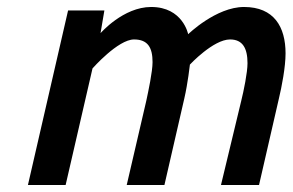

<svg xmlns="http://www.w3.org/2000/svg" viewBox="-20 -530 838 550"><path d="M508 -248C518 -291 524 -345 524 -345C524 -345 591 -417 639 -417C675 -417 689 -392 689 -349C689 -322 678 -269 671 -241L613 0H722L779 -248C787 -281 798 -338 798 -377C798 -453 765 -510 679 -510C599 -510 519 -432 519 -432C519 -432 504 -510 413 -510C333 -510 268 -435 268 -435L279 -500H175L60 0H168L245 -334C245 -334 318 -417 364 -417C404 -417 417 -393 417 -352C417 -325 405 -269 399 -241L343 0H451Z"/></svg>

Font: RazerF5 SemiBold
Style: Italic
Weight: 600
Foundry: Razer Inc.
Version: Version 2